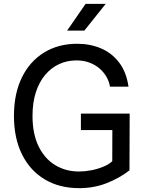

<svg xmlns="http://www.w3.org/2000/svg" viewBox="-20 -968 760 998"><path d="M391.5 10Q288 10 211.8 -36Q135.5 -82 94 -166.2Q52.5 -250.5 52.5 -365.5Q52.5 -480.5 93.5 -564.8Q134.5 -649 208.8 -694.8Q283 -740.5 381.5 -740.5Q448.5 -740.5 505 -716.5Q561.5 -692.5 599.2 -643Q637 -593.5 648 -517.5H551.5Q548 -542.5 534.5 -566.8Q521 -591 498.8 -610.8Q476.5 -630.5 446 -642.2Q415.5 -654 377 -654Q329 -654 287.8 -635Q246.5 -616 215.2 -579.2Q184 -542.5 166.5 -488.8Q149 -435 149 -365.5Q149 -272 180.5 -207.5Q212 -143 266.8 -109.8Q321.5 -76.5 391 -76.5Q420.5 -76.5 453.5 -82.8Q486.5 -89 516 -101Q545.5 -113 563.5 -130L564 -292H400.5V-377.5H654L653 -82.5Q600 -41.5 534 -15.8Q468 10 391.5 10ZM329 -809 425 -948H529.5L418.5 -809Z"/></svg>

Font: Spline Sans
Style: Regular
Weight: 400
Designer: Eben Sorkin, Mirko Velimirovic
Foundry: Sorkin Type
Version: Version 1.001